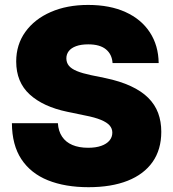

<svg xmlns="http://www.w3.org/2000/svg" viewBox="-20 -758 710 787"><path d="M342.8 9.3Q247.1 9.3 176.5 -19Q106 -47.4 67.6 -105.5Q29.3 -163.6 28.8 -252.9H217.3Q219.2 -220.7 234.4 -198Q249.5 -175.3 276.6 -163.8Q303.7 -152.3 341.3 -152.3Q373 -152.3 395 -160.2Q417 -168 428.7 -181.9Q440.4 -195.8 440.4 -214.4Q440.4 -231 429.4 -243.7Q418.5 -256.3 393.8 -266.6Q369.1 -276.9 328.6 -284.7L255.9 -299.8Q157.2 -320.3 101.8 -370.8Q46.4 -421.4 46.4 -505.9Q46.4 -575.2 84 -627.4Q121.6 -679.7 188 -708.7Q254.4 -737.8 341.3 -737.8Q430.2 -737.8 494.6 -708.5Q559.1 -679.2 594.2 -625.5Q629.4 -571.8 630.4 -499.5H441.4Q439 -535.6 414.1 -555.9Q389.2 -576.2 341.8 -576.2Q312 -576.2 292 -568.8Q272 -561.5 262 -548.6Q252 -535.6 252 -519Q252 -501.5 262.2 -488.8Q272.5 -476.1 294.9 -466.8Q317.4 -457.5 352.1 -450.2L411.6 -438Q472.2 -425.3 515.9 -405Q559.6 -384.8 587.4 -357.2Q615.2 -329.6 628.2 -294.7Q641.1 -259.8 641.1 -217.8Q641.1 -145 605.5 -94.2Q569.8 -43.5 503.2 -17.1Q436.5 9.3 342.8 9.3Z"/></svg>

Font: Inter 18pt Black
Style: Regular
Weight: 900
Designer: Rasmus Andersson
Foundry: rsms
Version: Version 4.001;git-66647c0bb